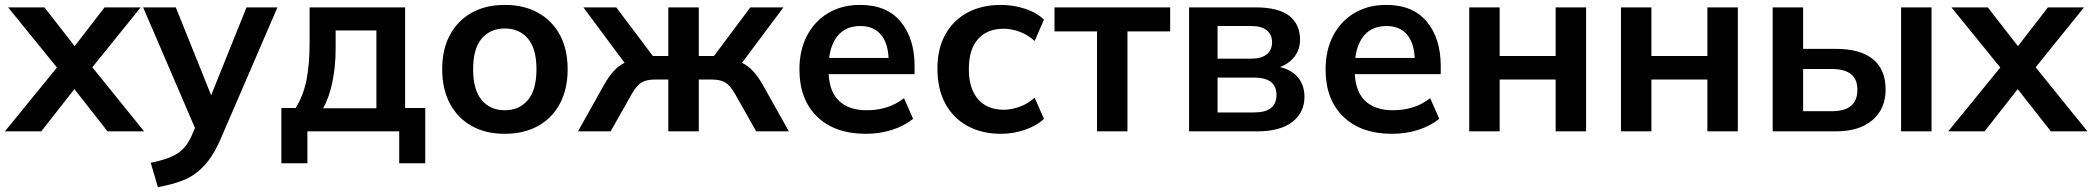

<svg xmlns="http://www.w3.org/2000/svg" viewBox="-23 -535 8522 782"><path d="M-3 0 209 -260 10 -505H158L281 -347L403 -505H550L353 -261L564 0H415L280 -172L145 0Z M620 227 591 128Q662 114 699 90.5Q736 67 758 17L771 -14L560 -505H693L837 -147L981 -505H1107L877 28Q846 100 808.5 140Q771 180 725 198.5Q679 217 620 227Z M1123 130V-95H1181Q1211 -142 1224.5 -205.5Q1238 -269 1238 -361V-505H1627V-95H1709V130H1603V0H1229V130ZM1293 -94H1510V-411H1344V-333Q1344 -266 1331 -202Q1318 -138 1293 -94Z M2033 10Q1955 10 1898 -22Q1841 -54 1809.5 -113Q1778 -172 1778 -253Q1778 -334 1809.5 -392.5Q1841 -451 1898 -483Q1955 -515 2033 -515Q2111 -515 2168.5 -483Q2226 -451 2257.5 -392.5Q2289 -334 2289 -253Q2289 -172 2257.5 -113Q2226 -54 2168.5 -22Q2111 10 2033 10ZM2033 -86Q2092 -86 2127 -127.5Q2162 -169 2162 -253Q2162 -337 2127 -378Q2092 -419 2033 -419Q1974 -419 1939 -378Q1904 -337 1904 -253Q1904 -169 1939 -127.5Q1974 -86 2033 -86Z M2331 0 2437 -189Q2457 -224 2477 -246Q2497 -268 2521 -279L2353 -505H2487L2636 -307H2699V-505H2823V-307H2885L3033 -505H3168L2999 -279Q3023 -268 3043.5 -246Q3064 -224 3084 -189L3190 0H3057L2971 -152Q2951 -187 2931 -199Q2911 -211 2877 -211H2823V0H2699V-211H2644Q2610 -211 2590 -199Q2570 -187 2550 -152L2464 0Z M3504 10Q3377 10 3305 -60Q3233 -130 3233 -252Q3233 -331 3264 -390Q3295 -449 3350.5 -482Q3406 -515 3480 -515Q3589 -515 3645.5 -446.5Q3702 -378 3702 -266V-233H3352Q3356 -159 3396 -122.5Q3436 -86 3507 -86Q3550 -86 3587.5 -97.5Q3625 -109 3659 -135L3696 -51Q3660 -22 3610 -6Q3560 10 3504 10ZM3481 -429Q3426 -429 3394 -395Q3362 -361 3354 -299H3596Q3593 -362 3563.5 -395.5Q3534 -429 3481 -429Z M4054 10Q3976 10 3917.5 -22Q3859 -54 3827 -113.5Q3795 -173 3795 -255Q3795 -337 3827.5 -395Q3860 -453 3918 -484Q3976 -515 4054 -515Q4104 -515 4151.5 -499.5Q4199 -484 4229 -455L4191 -368Q4164 -393 4130.5 -405.5Q4097 -418 4065 -418Q3998 -418 3960.5 -376Q3923 -334 3923 -254Q3923 -174 3960.5 -131Q3998 -88 4065 -88Q4096 -88 4129.5 -100Q4163 -112 4191 -137L4229 -51Q4198 -22 4150.5 -6Q4103 10 4054 10Z M4445 0V-407H4272V-505H4743V-407H4569V0Z M4820 0V-505H5089Q5184 -505 5228 -470.5Q5272 -436 5272 -373Q5272 -334 5250 -305Q5228 -276 5190 -262Q5239 -250 5264.5 -218.5Q5290 -187 5290 -141Q5290 -76 5240 -38Q5190 0 5098 0ZM4936 -296H5074Q5114 -296 5136 -313.5Q5158 -331 5158 -363Q5158 -395 5136 -412Q5114 -429 5074 -429H4936ZM4936 -77H5085Q5176 -77 5176 -148Q5176 -219 5085 -219H4936Z M5647 10Q5520 10 5448 -60Q5376 -130 5376 -252Q5376 -331 5407 -390Q5438 -449 5493.5 -482Q5549 -515 5623 -515Q5732 -515 5788.5 -446.5Q5845 -378 5845 -266V-233H5495Q5499 -159 5539 -122.5Q5579 -86 5650 -86Q5693 -86 5730.5 -97.5Q5768 -109 5802 -135L5839 -51Q5803 -22 5753 -6Q5703 10 5647 10ZM5624 -429Q5569 -429 5537 -395Q5505 -361 5497 -299H5739Q5736 -362 5706.5 -395.5Q5677 -429 5624 -429Z M5961 0V-505H6085V-307H6313V-505H6437V0H6313V-211H6085V0Z M6579 0V-505H6703V-307H6931V-505H7055V0H6931V-211H6703V0Z M7197 0V-505H7321V-336H7454Q7555 -336 7606 -293.5Q7657 -251 7657 -171Q7657 -92 7603.5 -46Q7550 0 7454 0ZM7720 0V-505H7844V0ZM7321 -82H7437Q7542 -82 7542 -169Q7542 -213 7515.5 -233.5Q7489 -254 7437 -254H7321Z M7912 0 8124 -260 7925 -505H8073L8196 -347L8318 -505H8465L8268 -261L8479 0H8330L8195 -172L8060 0Z"/></svg>

Font: MulishBold
Style: Bold
Weight: 700
Designer: Vernon Adams
Foundry: Vernon Adams
Version: Version 3.602; ttfautohint (v1.8.3)